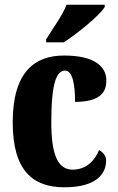

<svg xmlns="http://www.w3.org/2000/svg" viewBox="-20 -786 501 816"><path d="M176 -619V-606H251C310 -644 404 -721 425 -756V-766H263C246 -721 201 -660 176 -619ZM254 10C396 10 431 -53 431 -103C431 -124 418 -139 401 -148C382 -100 343 -65 289 -65C223 -65 198 -134 198 -267C198 -436 221 -486 257 -486C289 -486 299 -424 299 -353C415 -353 432 -402 432 -444C432 -499 388 -550 252 -550C130 -550 34 -483 34 -266C34 -59 121 10 254 10Z"/></svg>

Font: Noto Serif Hebrew ExtraCondensed Black
Style: Regular
Weight: 900
Width: 2
Designer: Monotype Design Team
Foundry: Monotype Imaging Inc.
Version: Version 2.004